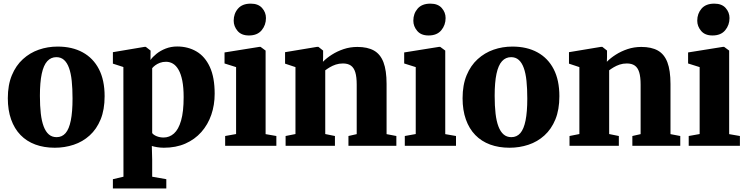

<svg xmlns="http://www.w3.org/2000/svg" viewBox="-20 -820 4200 1080"><path d="M24 -267.5Q24 -342 46.8 -396.8Q69.5 -451.5 108.8 -487.2Q148 -523 198.2 -540.5Q248.5 -558 304 -558Q386 -558 445.2 -525.5Q504.5 -493 536.5 -431Q568.5 -369 568.5 -279Q568.5 -203 546 -148.2Q523.5 -93.5 484.2 -58Q445 -22.5 394.5 -5.8Q344 11 288 11Q227.5 11 178.8 -7Q130 -25 95.5 -60.5Q61 -96 42.5 -148.2Q24 -200.5 24 -267.5ZM298.5 -48.5Q329 -48.5 348.8 -71.2Q368.5 -94 378.2 -142Q388 -190 388 -265.5Q388 -321.5 383.5 -364.8Q379 -408 368.2 -437.8Q357.5 -467.5 340 -483Q322.5 -498.5 297 -498.5Q266.5 -498.5 245.8 -475.8Q225 -453 214.8 -405Q204.5 -357 204.5 -281Q204.5 -224.5 209.5 -181.2Q214.5 -138 225.8 -108.5Q237 -79 254.8 -63.8Q272.5 -48.5 298.5 -48.5Z M615 240V188L674.5 174L674 -443L615 -462V-526.5L793.5 -556.5H800L827 -535.5L826.5 -482.5Q838 -499.5 860 -517.2Q882 -535 912 -546.8Q942 -558.5 976.5 -558.5Q1037.5 -558.5 1085.2 -530.5Q1133 -502.5 1160.2 -443.8Q1187.5 -385 1187.5 -292.5Q1187.5 -229.5 1168.5 -174.2Q1149.5 -119 1112.5 -77.2Q1075.5 -35.5 1022.5 -12.2Q969.5 11 901.5 11Q882.5 11 863.2 7.8Q844 4.5 834 1L836 77.5V174L915.5 188V240ZM900.5 -46.5Q933 -46.5 958.5 -69Q984 -91.5 998.5 -141.5Q1013 -191.5 1013 -273.5Q1013 -328 1005.5 -365.8Q998 -403.5 984.5 -427.2Q971 -451 953 -461.8Q935 -472.5 914 -472.5Q895 -472.5 879.8 -466.8Q864.5 -461 853.5 -452.8Q842.5 -444.5 836 -436.5V-71.5Q843.5 -61 861.2 -53.8Q879 -46.5 900.5 -46.5Z M1246.5 0V-55L1308 -66V-442.5L1243 -463V-525L1440 -556.5H1445.5L1474 -535.5V-65.5L1534.5 -55V0ZM1379.5 -620.5Q1338 -620.5 1316.2 -646.2Q1294.5 -672 1294.5 -703.5Q1294.5 -743.5 1318.8 -771.5Q1343 -799.5 1390 -799.5H1391Q1432.5 -799.5 1454.2 -775Q1476 -750.5 1476 -718.5Q1476 -679 1451.8 -649.8Q1427.5 -620.5 1380.5 -620.5Z M1642 -66V-442.5L1583.5 -462V-526.5L1764 -556.5H1771L1797.5 -535.5V-499L1796.5 -472.5Q1817 -493.5 1846.8 -512.5Q1876.5 -531.5 1913 -543.8Q1949.5 -556 1990.5 -556Q2047 -556 2083.2 -535.8Q2119.5 -515.5 2137 -469.8Q2154.5 -424 2154.5 -347.5V-65.5L2209.5 -55V0H1940V-55L1986.5 -65.5V-344Q1986.5 -387.5 1978.5 -413.5Q1970.5 -439.5 1953.5 -451.2Q1936.5 -463 1909 -463Q1887 -463 1868.5 -456.8Q1850 -450.5 1835 -441.5Q1820 -432.5 1809.5 -424.5V-66L1864 -55V0H1586.5V-55Z M2257 0V-55L2318.5 -66V-442.5L2253.5 -463V-525L2450.5 -556.5H2456L2484.5 -535.5V-65.5L2545 -55V0ZM2390 -620.5Q2348.5 -620.5 2326.8 -646.2Q2305 -672 2305 -703.5Q2305 -743.5 2329.2 -771.5Q2353.5 -799.5 2400.5 -799.5H2401.5Q2443 -799.5 2464.8 -775Q2486.5 -750.5 2486.5 -718.5Q2486.5 -679 2462.2 -649.8Q2438 -620.5 2391 -620.5Z M2582 -267.5Q2582 -342 2604.8 -396.8Q2627.5 -451.5 2666.8 -487.2Q2706 -523 2756.2 -540.5Q2806.5 -558 2862 -558Q2944 -558 3003.2 -525.5Q3062.5 -493 3094.5 -431Q3126.5 -369 3126.5 -279Q3126.5 -203 3104 -148.2Q3081.5 -93.5 3042.2 -58Q3003 -22.5 2952.5 -5.8Q2902 11 2846 11Q2785.5 11 2736.8 -7Q2688 -25 2653.5 -60.5Q2619 -96 2600.5 -148.2Q2582 -200.5 2582 -267.5ZM2856.5 -48.5Q2887 -48.5 2906.8 -71.2Q2926.5 -94 2936.2 -142Q2946 -190 2946 -265.5Q2946 -321.5 2941.5 -364.8Q2937 -408 2926.2 -437.8Q2915.5 -467.5 2898 -483Q2880.5 -498.5 2855 -498.5Q2824.5 -498.5 2803.8 -475.8Q2783 -453 2772.8 -405Q2762.5 -357 2762.5 -281Q2762.5 -224.5 2767.5 -181.2Q2772.5 -138 2783.8 -108.5Q2795 -79 2812.8 -63.8Q2830.5 -48.5 2856.5 -48.5Z M3239 -66V-442.5L3180.5 -462V-526.5L3361 -556.5H3368L3394.5 -535.5V-499L3393.5 -472.5Q3414 -493.5 3443.8 -512.5Q3473.5 -531.5 3510 -543.8Q3546.5 -556 3587.5 -556Q3644 -556 3680.2 -535.8Q3716.5 -515.5 3734 -469.8Q3751.5 -424 3751.5 -347.5V-65.5L3806.5 -55V0H3537V-55L3583.5 -65.5V-344Q3583.5 -387.5 3575.5 -413.5Q3567.5 -439.5 3550.5 -451.2Q3533.5 -463 3506 -463Q3484 -463 3465.5 -456.8Q3447 -450.5 3432 -441.5Q3417 -432.5 3406.5 -424.5V-66L3461 -55V0H3183.5V-55Z M3854 0V-55L3915.5 -66V-442.5L3850.5 -463V-525L4047.5 -556.5H4053L4081.5 -535.5V-65.5L4142 -55V0ZM3987 -620.5Q3945.5 -620.5 3923.8 -646.2Q3902 -672 3902 -703.5Q3902 -743.5 3926.2 -771.5Q3950.5 -799.5 3997.5 -799.5H3998.5Q4040 -799.5 4061.8 -775Q4083.5 -750.5 4083.5 -718.5Q4083.5 -679 4059.2 -649.8Q4035 -620.5 3988 -620.5Z"/></svg>

Font: Merriweather 48pt Black
Style: Regular
Weight: 900
Version: Version 2.100